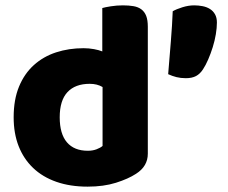

<svg xmlns="http://www.w3.org/2000/svg" viewBox="-20 -681 850 717"><path d="M738 -422Q727 -405 712 -397Q697 -389 674 -389Q655 -389 639 -393Q623 -397 608 -404Q613 -465 618 -526Q623 -587 625 -639Q639 -647 661.5 -654Q684 -661 705 -661Q721 -661 736.5 -658Q752 -655 764 -647.5Q776 -640 783 -627.5Q790 -615 790 -597Q790 -577 786 -553Q782 -529 774.5 -505Q767 -481 757.5 -459Q748 -437 738 -422ZM31 -243Q31 -309 51 -357.5Q71 -406 106.5 -438Q142 -470 189.5 -485.5Q237 -501 292 -501Q312 -501 331 -497.5Q350 -494 362 -489V-651Q372 -654 394 -657.5Q416 -661 439 -661Q461 -661 478.5 -658Q496 -655 508 -646Q520 -637 526 -621.5Q532 -606 532 -581V-107Q532 -60 488 -32Q459 -13 413 1.5Q367 16 307 16Q242 16 190.5 -2Q139 -20 103.5 -54Q68 -88 49.5 -135.5Q31 -183 31 -243ZM315 -368Q261 -368 232 -337Q203 -306 203 -243Q203 -181 230 -149.5Q257 -118 308 -118Q326 -118 340.5 -123.5Q355 -129 363 -136V-356Q343 -368 315 -368Z"/></svg>

Font: Baloo Tammudu
Style: Regular
Weight: 400
Designer: Omkar Shende and Ek Type
Foundry: Ek Type
Version: Version 1.007;PS 1.000;hotconv 1.0.88;makeotf.lib2.5.647800